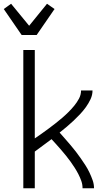

<svg xmlns="http://www.w3.org/2000/svg" viewBox="-58 -1001 578 1021"><path d="M57 -815 -38 -953 1 -981 97 -864 192 -981 232 -953 137 -815ZM66 0V-735H127V-265Q146 -278 164.5 -291Q183 -304 201 -317.5Q219 -331 237 -345Q255 -359 272.5 -374Q290 -389 306 -405Q322 -421 336.5 -438.5Q351 -456 362 -476.5Q373 -497 373 -520H434Q434 -496 423.5 -473.5Q413 -451 398.5 -431Q384 -411 367.5 -393.5Q351 -376 333 -359Q315 -342 296.5 -326.5Q278 -311 259 -296Q274 -279 288.5 -262.5Q303 -246 317.5 -229Q332 -212 345.5 -194.5Q359 -177 371.5 -159Q384 -141 396 -122.5Q408 -104 417.5 -84Q427 -64 434.5 -43Q442 -22 442 0H381Q381 -20 374.5 -38.5Q368 -57 359 -74.5Q350 -92 339.5 -108.5Q329 -125 317.5 -141Q306 -157 293.5 -172.5Q281 -188 268 -203Q255 -218 242 -232.5Q229 -247 216 -261Q194 -245 171.5 -228Q149 -211 127 -195V0Z"/></svg>

Font: Iosevka Curly Light
Style: Regular
Weight: 300
Monospace: yes
Designer: Belleve Invis
Foundry: Belleve Invis
Version: Version 22.1.2; ttfautohint (v1.8.4)